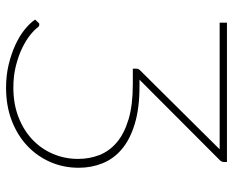

<svg xmlns="http://www.w3.org/2000/svg" viewBox="-86 -656 751 618"><g transform="rotate(90 289.0 -347.5)"><path d="M258.5 -421.5Q329.5 -421.5 379.5 -406.2Q429.5 -391 460.8 -364.5Q492 -338 506.2 -302.2Q520.5 -266.5 520.5 -226Q520.5 -177 502 -134.5Q483.5 -92 449.8 -60.2Q416 -28.5 368.5 -10.2Q321 8 263 8Q224 8 189.2 -0.2Q154.5 -8.5 126 -21.5Q97.5 -34.5 76.5 -51.2Q55.5 -68 43.5 -85.5L54 -96.5Q55.5 -98.5 57 -98.8Q58.5 -99 59.5 -99Q63 -99 67 -96Q75 -84.5 92.2 -70.5Q109.5 -56.5 134.5 -44.2Q159.5 -32 191.8 -23.8Q224 -15.5 262.5 -15.5Q315 -15.5 357.5 -32Q400 -48.5 429.8 -76.8Q459.5 -105 475.8 -143Q492 -181 492 -224Q492 -260.5 479.5 -292.5Q467 -324.5 438.8 -348.5Q410.5 -372.5 364.8 -386.2Q319 -400 252.5 -400H201.5V-410Q201.5 -418.5 206.5 -423L461 -679.5H53.5V-703H502V-695Q502 -691.5 501 -687.8Q500 -684 496 -680L237 -421.5Z"/></g></svg>

Font: Lato ExtraLight
Style: Regular
Weight: 275
Designer: Lukasz Dziedzic with Adam Twardoch and Botio Nikoltchev
Foundry: tyPoland Lukasz Dziedzic
Version: Version 2.015; 2015-08-06; http://www.latofonts.com/